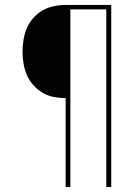

<svg xmlns="http://www.w3.org/2000/svg" viewBox="-20 -755 540 775"><path d="M245 0V-359Q221 -359 197 -363.5Q173 -368 152 -380.5Q131 -393 114.5 -411.5Q98 -430 88.5 -452Q79 -474 75 -498.5Q71 -523 71 -547Q71 -571 75 -595Q79 -619 88.5 -641.5Q98 -664 114.5 -682.5Q131 -701 152 -713Q173 -725 197 -730Q221 -735 245 -735H429V0H409V-717H264V0Z"/></svg>

Font: Iosevka Term Curly Thin
Style: Regular
Weight: 100
Designer: Belleve Invis
Foundry: Belleve Invis
Version: Version 32.3.0